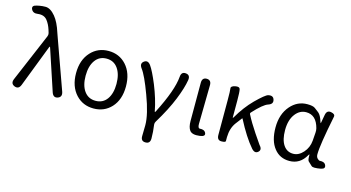

<svg xmlns="http://www.w3.org/2000/svg" viewBox="-101 -1225 3359 1839"><g transform="rotate(15 1578.5 -305.5)"><path d="M129 -27Q110 21 67 4Q24 -14 44 -62L247 -540Q254 -556 250 -573Q248 -579 241 -603Q224 -657 195 -693Q163 -732 102 -724Q55 -717 38 -753Q22 -789 75 -799L99 -804Q128 -809 157 -809Q206 -809 255 -750Q299 -697 330 -598Q338 -574 347 -550L521 -65Q538 -15 495 0Q452 15 435 -35L300 -442Q297 -451 295 -451Q293 -451 289 -442Z M676 -61Q603 -140 603 -271.5Q603 -403 676 -482Q745 -557 851 -557Q957 -557 1026 -482Q1098 -403 1098 -271Q1098 -139 1026 -61Q957 13 851 13Q745 13 676 -61ZM738.5 -119Q779 -63 851 -63Q923 -63 963.5 -119Q1004 -175 1004 -271Q1004 -367 963.5 -424Q923 -481 851 -481Q779 -481 738.5 -424Q698 -367 698 -271Q698 -175 738.5 -119Z M1416 198Q1369 198 1371 145L1372 91Q1373 65 1373 39Q1373 -67 1305 -248Q1241 -421 1198 -477Q1167 -519 1202 -545Q1237 -571 1268 -528Q1301 -482 1351 -361Q1404 -230 1426 -114Q1427 -107 1429.5 -107Q1432 -107 1437 -117Q1560 -358 1571 -494Q1575 -547 1621 -541Q1666 -536 1658 -484Q1645 -404 1598 -287Q1550 -167 1460 -19Q1451 -5 1453 12Q1463 82 1463 147Q1463 199 1416 198Z M1804 -20Q1781 -50 1781 -113V-491Q1781 -543 1827 -543Q1873 -542 1872 -490L1866 -106Q1866 -63 1886 -64Q1933 -68 1946 -36Q1959 -4 1903 3Q1829 13 1804 -20Z M2485 4Q2455 31 2420 -8Q2341 -99 2256 -263Q2254 -267 2251 -263L2203 -200Q2160 -142 2158 -54Q2158 -28 2158 -14Q2158 0 2116 0Q2073 0 2073 -52V-394Q2073 -490 2069 -512.5Q2065 -535 2108 -544Q2150 -553 2156.5 -527.5Q2163 -502 2163 -416V-251Q2163 -246 2165 -246Q2167 -246 2173 -256Q2236 -365 2317 -447Q2407 -536 2435 -543Q2485 -555 2496 -514Q2508 -473 2459 -457Q2411 -442 2317 -339Q2310 -332 2314 -323Q2352 -248 2412 -159Q2476 -64 2479 -61Q2515 -23 2485 4Z M2793 13Q2698 13 2642 -58Q2583 -131 2583 -263.5Q2583 -396 2655 -479Q2723 -557 2821 -557Q2877 -557 2898 -541Q2919 -525 2940 -509Q2967 -487 2986 -423Q2989 -414 2990.5 -414Q2992 -414 2993 -421L3007 -499Q3016 -551 3060 -542Q3103 -534 3097 -506Q3037 -210 3037 -119Q3037 -92 3052 -77.5Q3067 -63 3076 -64Q3123 -68 3136 -36Q3149 -4 3110 5L3101 7Q3072 13 3042 13Q3021 13 3012 4Q2994 -14 2975 -31Q2964 -42 2965 -92Q2965 -97 2963 -97Q2961 -97 2955 -87Q2899 13 2793 13ZM2811 -63Q2865 -63 2909.5 -113Q2954 -163 2960 -232L2966 -313Q2968 -335 2963 -356Q2931 -480 2831 -480Q2768 -480 2725 -425Q2678 -365 2678 -263Q2678 -168 2713 -115.5Q2748 -63 2811 -63Z"/></g></svg>

Font: Resource Han Rounded JP
Style: Regular
Weight: 400
Designer: Cyano Hao (round all glyphs); Ryoko NISHIZUKA 西塚涼子 (kana, bopomofo & ideographs); Paul D. Hunt (Latin, Greek & Cyrillic)
Foundry: Cyano Hao
Version: 0.990